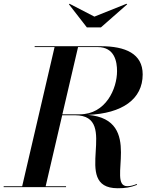

<svg xmlns="http://www.w3.org/2000/svg" viewBox="-58 -996 820 1022"><path d="M444.5 -907.5 312 -976 309 -973 404.5 -850H479L619 -973L615.5 -976ZM-38.5 -4.5V0H293.5V-4.5H185L273 -382.5H341.5C587.5 -382.5 313 6 568.5 6C609.5 6 635.5 2 671.5 -12L669.5 -16.5C653.5 -10 638 -5 619.5 -5C505.5 -5 713.5 -359 410 -384.5C592 -392 701.5 -467.5 701.5 -600C701.5 -710 610 -750 479 -750H126.5V-745.5H232.5L60 -4.5ZM461.5 -745.5C553 -745.5 565 -666.5 565 -617.5C565 -523.5 505 -387.5 366.5 -387.5H274L357.5 -745.5Z"/></svg>

Font: Bodoni* 36pt Medium
Style: Italic
Weight: 500
Italic angle: -13°
Version: Version 2.3